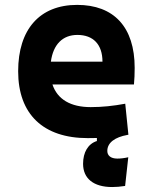

<svg xmlns="http://www.w3.org/2000/svg" viewBox="-20 -547 626 774"><path d="M432.1 207C447.3 207 465.8 205.6 484.4 202.6L497.1 86.9C480.5 90.8 465.3 92.3 453.1 92.3C425.8 92.3 412.6 79.6 412.6 61.5C412.6 27.3 444.8 5.9 492.7 -2.9C494.6 -3.4 496.1 -3.4 497.6 -3.9L484.9 -128.9C437.5 -120.1 392.6 -115.2 345.7 -115.2C264.6 -115.2 211.4 -146.5 191.4 -206.5H520C522 -227.5 522.9 -249 522.9 -273.4C522.9 -438.5 438.5 -527.3 291 -527.3C140.1 -527.3 53.2 -428.7 53.2 -259.8C53.2 -85.9 154.8 9.8 334 9.8C345.2 9.8 357.4 9.8 370.6 9.3V21.5C335 32.7 314.9 66.9 314.9 113.3C314.9 172.9 357.4 207 432.1 207ZM185.1 -298.3C194.3 -367.7 232.4 -406.2 292 -406.2C355.5 -406.2 393.1 -368.2 393.1 -298.3Z"/></svg>

Font: Cascadia Code
Style: Bold
Weight: 700
Monospace: yes
Designer: Aaron Bell
Foundry: Saja Typeworks
Version: Version 2404.023